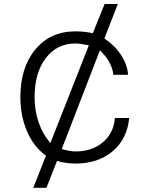

<svg xmlns="http://www.w3.org/2000/svg" viewBox="-20 -805 706 948"><path d="M80.6 -325.1Q80.6 -472 154.7 -561.1Q228.9 -650.2 352.4 -650.2Q377.1 -650.2 398.6 -647.6Q420 -645 438.2 -641.1L496.7 -785.4H561.8L495.4 -615.1Q546.2 -581.3 577.4 -533.8Q608.6 -486.3 612.5 -435.6H539.7Q537.1 -465.5 520.2 -496.7Q503.3 -528 473.3 -556.6L284.8 -68.9Q304.3 -63.7 321.2 -60.5Q338.1 -57.2 352.4 -57.2Q434.3 -57.2 487.6 -102.1Q541 -146.9 547.5 -222.4H617.7Q608.6 -119.6 536.4 -58.5Q464.2 2.6 352.4 2.6Q330.3 2.6 306.9 -0.7Q283.5 -3.9 261.4 -10.4L209.4 122.2H144.3L206.8 -36.4Q146.9 -79.3 113.8 -156Q80.6 -232.8 80.6 -325.1ZM418.7 -581.3Q397.9 -585.2 381 -587.8Q364.1 -590.4 352.4 -590.4Q261.4 -590.4 206.1 -518.2Q150.8 -446 150.8 -325.1Q150.8 -258.8 171 -200.3Q191.2 -141.7 228.9 -98.8L418.7 -581.3Z"/></svg>

Font: Lohit Bengali
Style: Regular
Weight: 400
Version: Version 2.91.5